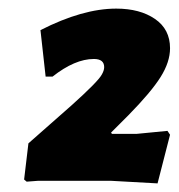

<svg xmlns="http://www.w3.org/2000/svg" viewBox="-20 -727 415 446"><path d="M250 -707Q305 -707 340 -683Q375 -659 375 -615Q375 -583 353 -548Q331 -513 278 -459L238 -419L240 -416H297L369 -423L375 -414L346 -301L238 -307H68L42 -305L36 -310L46 -394L147 -483Q207 -537 216 -553Q222 -563 222 -571Q222 -590 198 -590Q154 -590 102 -549H86L74 -657Q172 -707 250 -707Z"/></svg>

Font: Alegreya Sans SC Black
Style: Italic
Weight: 900
Italic angle: -7°
Designer: Juan Pablo del Peral
Foundry: Huerta Tipografica
Version: Version 2.007